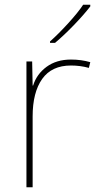

<svg xmlns="http://www.w3.org/2000/svg" viewBox="-20 -786 415 806"><path d="M359 -525 353 -501Q317 -511 278 -511Q197 -511 157 -454.5Q117 -398 117 -297V0H91V-528H115L117 -427H119Q134 -475 175.5 -505.5Q217 -536 278 -536Q321 -536 359 -525ZM359 -759Q331 -723 290 -680.5Q249 -638 211 -606H190V-612Q225 -643 266.5 -688.5Q308 -734 329 -766H359Z"/></svg>

Font: Noto Sans UI Thin
Style: Regular
Weight: 250
Designer: Monotype Design Team
Foundry: Monotype Imaging Inc.
Version: Version 1.001